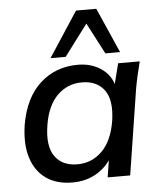

<svg xmlns="http://www.w3.org/2000/svg" viewBox="-54 -802 717 858"><g transform="rotate(-5 304.5 -373.0)"><path d="M33 0ZM236 9Q166 9 119 -24Q72 -57 52.5 -118.5Q33 -180 46 -266Q67 -387 136.5 -450Q206 -513 305 -513Q363 -513 405.5 -486Q448 -459 463 -413L486 -504H583Q575 -473 568 -442.5Q561 -412 556 -383L496 0H395L407 -76Q379 -36 335.5 -13.5Q292 9 236 9ZM266 -70Q330 -70 376 -115Q422 -160 437 -249Q451 -342 417.5 -387.5Q384 -433 317 -433Q252 -433 206.5 -388Q161 -343 147 -256Q132 -163 165 -116.5Q198 -70 266 -70ZM187 -553 319 -755H410L499 -553H433L360 -693L255 -553Z"/></g></svg>

Font: Winston Medium
Style: Italic
Weight: 500
Italic angle: -9°
Designer: Original fonts by Vernon Adams / Changes by Cristiano Sobral
Foundry: Original fonts by Vernon Adams / Changes by Cristiano Sobral
Version: Version 2.503;July 17, 2020;FontCreator 13.0.0.2655 64-bit